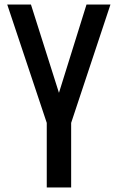

<svg xmlns="http://www.w3.org/2000/svg" viewBox="-20 -830 521 850"><path d="M187 0V-286L12 -810H117L241 -419L363 -810H469L295 -286V0Z"/></svg>

Font: Oswald
Style: Regular
Weight: 400
Designer: Vernon Adams
Foundry: Vernon Adams
Version: Version 4.103; ttfautohint (v1.8.3)